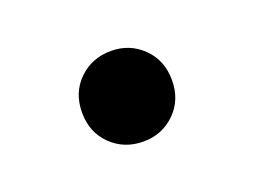

<svg xmlns="http://www.w3.org/2000/svg" viewBox="-42 -466 384 291"><g transform="rotate(-20 150.5 -320.0)"><path d="M78 -320Q78 -352 99 -372.5Q120 -393 151 -393Q181 -393 202 -372.5Q223 -352 223 -320Q223 -288 202 -267.5Q181 -247 151 -247Q120 -247 99 -267.5Q78 -288 78 -320Z"/></g></svg>

Font: Maitree SemiBold
Style: Regular
Weight: 600
Designer: CadsonDemak Team
Foundry: CadsonDemak
Version: Version 1.001